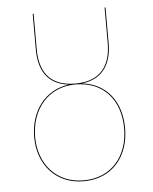

<svg xmlns="http://www.w3.org/2000/svg" viewBox="-53 -772 657 826"><g transform="rotate(-5 276.0 -359.5)"><path d="M305.4 -410.8C399.9 -422.3 433.6 -489.8 433.6 -574.2V-727.5H429.6V-574.2C429.6 -483.7 390.8 -412.7 276.2 -412.7C160.8 -412.7 123.1 -483.5 123.1 -574.2V-727.5H119.1V-574.2C119.1 -489.7 151.1 -422.1 246.9 -410.8C144.5 -397.4 79.3 -311.3 79.3 -198.4C79.3 -81.4 153.6 9.1 275.3 9.1C400.1 9.1 472.2 -82.6 472.2 -202.2C472.2 -316.9 411.2 -398 305.4 -410.8ZM275.3 5.2C155.8 5.2 83.4 -84.3 83.4 -198.4C83.4 -318.8 158.9 -408.9 275.3 -408.9C397.5 -408.9 468.1 -324.5 468.1 -202.2C468.1 -85.3 397.9 5.2 275.3 5.2Z"/></g></svg>

Font: Fira Sans Four
Style: Regular
Weight: 100
Designer: Carrois Corporate & Edenspiekermann AG
Foundry: Carrois Corporate GbR & Edenspiekermann AG
Version: Version 4.203;PS 004.203;hotconv 1.0.88;makeotf.lib2.5.64775